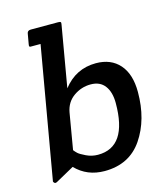

<svg xmlns="http://www.w3.org/2000/svg" viewBox="-113 -834 815 934"><g transform="rotate(-15 295.0 -367.0)"><path d="M153 -48 61 3Q52 8 47 3.5Q42 -1 42 -4.5Q42 -8 43 -10L157 -666H114Q104 -665 101.5 -668Q99 -671 101 -680L110 -731Q112 -746 129 -746H267Q277 -746 279.5 -743Q282 -740 280 -731L227 -424Q291 -506 392 -506Q468 -506 511 -457Q554 -408 554 -318Q554 -179 489 -83.5Q424 12 299 12Q211 12 153 -48ZM207 -308 176 -126Q183 -117 192 -108.5Q201 -100 229 -86.5Q257 -73 288 -73Q436 -73 436 -294Q436 -349 412 -381Q388 -413 341 -413Q294 -413 255 -385.5Q216 -358 207 -308Z"/></g></svg>

Font: Crete Round
Style: Italic
Weight: 400
Designer: Veronika Burian
Foundry: TypeTogether
Version: Version 1.001; ttfautohint (v1.6)